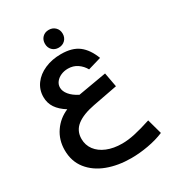

<svg xmlns="http://www.w3.org/2000/svg" viewBox="-212 -831 1024 1134"><g transform="rotate(-30 300.0 -264.0)"><path d="M27.5 -51.5Q27.5 -120.5 64.2 -174.2Q101 -228 161.5 -253.5Q119 -280 97.2 -312.2Q75.5 -344.5 75.5 -386Q75.5 -435 103.5 -473.2Q131.5 -511.5 180.8 -533Q230 -554.5 291 -554.5Q367.5 -554.5 411.2 -521Q455 -487.5 481 -419.5L391 -393Q375 -422 347.5 -440.8Q320 -459.5 284 -459.5Q258 -459.5 236 -449.8Q214 -440 201 -423.2Q188 -406.5 188 -385.5Q188 -360.5 208.2 -335.8Q228.5 -311 266.5 -291.5L460.5 -325L478.5 -227.5L310.5 -195.5Q231 -180.5 188.8 -147.8Q146.5 -115 146.5 -59.5Q146.5 -17 170.8 15.5Q195 48 239.2 66.2Q283.5 84.5 342.5 84.5Q382 84.5 428.2 74.5Q474.5 64.5 542.5 42.5L570.5 144Q521.5 164.5 462 175.2Q402.5 186 345.5 186Q256.5 186 184.5 159Q112.5 132 70 78.5Q27.5 25 27.5 -51.5ZM240.5 -654Q240.5 -680.5 257.2 -697.5Q274 -714.5 300.5 -714.5Q327 -714.5 344.2 -697.5Q361.5 -680.5 361.5 -654Q361.5 -627.5 344.2 -610.5Q327 -593.5 300.5 -593.5Q274 -593.5 257.2 -610.5Q240.5 -627.5 240.5 -654Z"/></g></svg>

Font: JuliaMono
Style: Bold Italic
Weight: 700
Italic angle: -9°
Monospace: yes
Designer: cormullion
Foundry: corm
Version: Version 0.057; ttfautohint (v1.8.4)